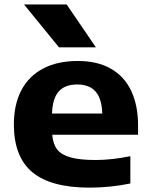

<svg xmlns="http://www.w3.org/2000/svg" viewBox="-20 -828 672 858"><path d="M597 -226H213.5Q216.5 -184.5 235.5 -160.2Q254.5 -136 295.8 -124.5Q337 -113 407.5 -113Q478.5 -113 562.5 -130V-8Q471.5 10.5 381 10.5Q207.5 10.5 124.8 -58.2Q42 -127 42 -272Q42 -360.5 75.2 -424.2Q108.5 -488 172.8 -521.8Q237 -555.5 328 -555.5Q415 -555.5 475.2 -521.2Q535.5 -487 566.2 -422.2Q597 -357.5 597 -266.5ZM212.5 -320.5H437Q435 -387 407.2 -418.8Q379.5 -450.5 325 -450.5Q270 -450.5 242.2 -419Q214.5 -387.5 212.5 -320.5ZM243.5 -616.5 87.5 -808H278L408.5 -616.5Z"/></svg>

Font: Encode Sans Expanded
Style: Bold
Weight: 700
Width: 7
Designer: Multiple Designers
Foundry: Impallari Type
Version: Version 2.000